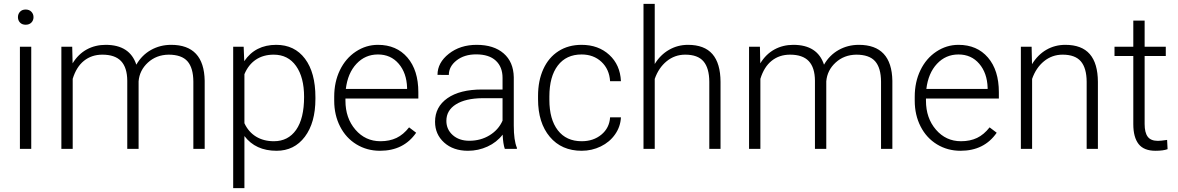

<svg xmlns="http://www.w3.org/2000/svg" viewBox="-20 -770 6094 993"><path d="M141.6 0H83V-528.3H141.6ZM72.8 -681.2Q72.8 -697.8 83.5 -709.2Q94.2 -720.7 112.8 -720.7Q131.3 -720.7 142.3 -709.2Q153.3 -697.8 153.3 -681.2Q153.3 -664.6 142.3 -653.3Q131.3 -642.1 112.8 -642.1Q94.2 -642.1 83.5 -653.3Q72.8 -664.6 72.8 -681.2Z M353.5 -528.3 355.5 -442.4Q384.8 -490.2 428.7 -514.2Q472.7 -538.1 526.4 -538.1Q651.4 -538.1 685.1 -435.5Q713.4 -484.9 760.7 -511.5Q808.1 -538.1 865.2 -538.1Q1035.2 -538.1 1038.6 -352.5V0H980V-348.1Q979.5 -418.9 949.5 -453.1Q919.4 -487.3 851.6 -487.3Q788.6 -486.3 745.1 -446.5Q701.7 -406.7 696.8 -349.6V0H638.2V-352.5Q637.7 -420.4 606.2 -453.9Q574.7 -487.3 509.3 -487.3Q454.1 -487.3 414.6 -455.8Q375 -424.3 356 -362.3V0H297.4V-528.3Z M1611.3 -258.8Q1611.3 -135.3 1556.6 -62.7Q1502 9.8 1410.2 9.8Q1301.8 9.8 1244.1 -66.4V203.1H1186V-528.3H1240.2L1243.2 -453.6Q1300.3 -538.1 1408.7 -538.1Q1503.4 -538.1 1557.4 -466.3Q1611.3 -394.5 1611.3 -267.1ZM1552.7 -269Q1552.7 -370.1 1511.2 -428.7Q1469.7 -487.3 1395.5 -487.3Q1341.8 -487.3 1303.2 -461.4Q1264.6 -435.5 1244.1 -386.2V-132.8Q1265.1 -87.4 1304.2 -63.5Q1343.3 -39.6 1396.5 -39.6Q1470.2 -39.6 1511.5 -98.4Q1552.7 -157.2 1552.7 -269Z M1945.3 9.8Q1877.9 9.8 1823.5 -23.4Q1769 -56.6 1738.8 -116Q1708.5 -175.3 1708.5 -249V-270Q1708.5 -346.2 1738 -407.2Q1767.6 -468.3 1820.3 -503.2Q1873 -538.1 1934.6 -538.1Q2030.8 -538.1 2087.2 -472.4Q2143.6 -406.7 2143.6 -293V-260.3H1766.6V-249Q1766.6 -159.2 1818.1 -99.4Q1869.6 -39.6 1947.8 -39.6Q1994.6 -39.6 2030.5 -56.6Q2066.4 -73.7 2095.7 -111.3L2132.3 -83.5Q2067.9 9.8 1945.3 9.8ZM1934.6 -488.3Q1868.7 -488.3 1823.5 -439.9Q1778.3 -391.6 1768.6 -310.1H2085.4V-316.4Q2083 -392.6 2042 -440.4Q2001 -488.3 1934.6 -488.3Z M2590.8 0Q2582 -24.9 2579.6 -73.7Q2548.8 -33.7 2501.2 -12Q2453.6 9.8 2400.4 9.8Q2324.2 9.8 2277.1 -32.7Q2230 -75.2 2230 -140.1Q2230 -217.3 2294.2 -262.2Q2358.4 -307.1 2473.1 -307.1H2579.1V-367.2Q2579.1 -423.8 2544.2 -456.3Q2509.3 -488.8 2442.4 -488.8Q2381.3 -488.8 2341.3 -457.5Q2301.3 -426.3 2301.3 -382.3L2242.7 -382.8Q2242.7 -445.8 2301.3 -491.9Q2359.9 -538.1 2445.3 -538.1Q2533.7 -538.1 2584.7 -493.9Q2635.7 -449.7 2637.2 -370.6V-120.6Q2637.2 -43.9 2653.3 -5.9V0ZM2407.2 -42Q2465.8 -42 2512 -70.3Q2558.1 -98.6 2579.1 -146V-262.2H2474.6Q2387.2 -261.2 2337.9 -230.2Q2288.6 -199.2 2288.6 -145Q2288.6 -100.6 2321.5 -71.3Q2354.5 -42 2407.2 -42Z M2988.3 -39.6Q3049.3 -39.6 3090.6 -74Q3131.8 -108.4 3135.3 -163.1H3191.4Q3189 -114.7 3161.1 -75Q3133.3 -35.2 3087.2 -12.7Q3041 9.8 2988.3 9.8Q2884.3 9.8 2823.5 -62.5Q2762.7 -134.8 2762.7 -256.8V-274.4Q2762.7 -352.5 2790 -412.6Q2817.4 -472.7 2868.4 -505.4Q2919.4 -538.1 2987.8 -538.1Q3074.7 -538.1 3131.1 -486.3Q3187.5 -434.6 3191.4 -350.1H3135.3Q3131.3 -412.1 3090.6 -450.2Q3049.8 -488.3 2987.8 -488.3Q2908.7 -488.3 2865 -431.2Q2821.3 -374 2821.3 -271V-253.9Q2821.3 -152.8 2865 -96.2Q2908.7 -39.6 2988.3 -39.6Z M3366.2 -439Q3395 -486.3 3439.9 -512.2Q3484.9 -538.1 3538.1 -538.1Q3623 -538.1 3664.6 -490.2Q3706.1 -442.4 3706.5 -346.7V0H3648.4V-347.2Q3647.9 -418 3618.4 -452.6Q3588.9 -487.3 3523.9 -487.3Q3469.7 -487.3 3428 -453.4Q3386.2 -419.4 3366.2 -361.8V0H3308.1V-750H3366.2Z M3910.2 -528.3 3912.1 -442.4Q3941.4 -490.2 3985.4 -514.2Q4029.3 -538.1 4083 -538.1Q4208 -538.1 4241.7 -435.5Q4270 -484.9 4317.4 -511.5Q4364.7 -538.1 4421.9 -538.1Q4591.8 -538.1 4595.2 -352.5V0H4536.6V-348.1Q4536.1 -418.9 4506.1 -453.1Q4476.1 -487.3 4408.2 -487.3Q4345.2 -486.3 4301.8 -446.5Q4258.3 -406.7 4253.4 -349.6V0H4194.8V-352.5Q4194.3 -420.4 4162.8 -453.9Q4131.3 -487.3 4065.9 -487.3Q4010.7 -487.3 3971.2 -455.8Q3931.6 -424.3 3912.6 -362.3V0H3854V-528.3Z M4947.8 9.8Q4880.4 9.8 4825.9 -23.4Q4771.5 -56.6 4741.2 -116Q4710.9 -175.3 4710.9 -249V-270Q4710.9 -346.2 4740.5 -407.2Q4770 -468.3 4822.8 -503.2Q4875.5 -538.1 4937 -538.1Q5033.2 -538.1 5089.6 -472.4Q5146 -406.7 5146 -293V-260.3H4769V-249Q4769 -159.2 4820.6 -99.4Q4872.1 -39.6 4950.2 -39.6Q4997.1 -39.6 5033 -56.6Q5068.8 -73.7 5098.1 -111.3L5134.8 -83.5Q5070.3 9.8 4947.8 9.8ZM4937 -488.3Q4871.1 -488.3 4825.9 -439.9Q4780.8 -391.6 4771 -310.1H5087.9V-316.4Q5085.4 -392.6 5044.4 -440.4Q5003.4 -488.3 4937 -488.3Z M5315.4 -528.3 5317.4 -438Q5347.2 -486.8 5391.6 -512.5Q5436 -538.1 5489.7 -538.1Q5574.7 -538.1 5616.2 -490.2Q5657.7 -442.4 5658.2 -346.7V0H5600.1V-347.2Q5599.6 -418 5570.1 -452.6Q5540.5 -487.3 5475.6 -487.3Q5421.4 -487.3 5379.6 -453.4Q5337.9 -419.4 5317.9 -361.8V0H5259.8V-528.3Z M5899.9 -663.6V-528.3H6009.3V-480.5H5899.9V-128.4Q5899.9 -84.5 5915.8 -63Q5931.6 -41.5 5968.8 -41.5Q5983.4 -41.5 6016.1 -46.4L6018.6 1.5Q5995.6 9.8 5956.1 9.8Q5896 9.8 5868.7 -25.1Q5841.3 -60.1 5841.3 -127.9V-480.5H5744.1V-528.3H5841.3V-663.6Z"/></svg>

Font: Vazir Thin FD
Style: Thin-FD
Weight: 100
Designer: Saber Rastikerdar
Foundry: Saber Rastikerdar
Version: Version 30.0.0